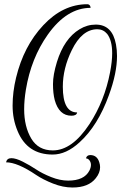

<svg xmlns="http://www.w3.org/2000/svg" viewBox="-20 -674 629 890"><path d="M271.2 -272Q271.2 -152.8 337.6 -152.8Q335.2 -137.6 311.2 -137.6Q253.6 -137.6 233.6 -210.4Q225.6 -241.6 225.6 -284.4Q225.6 -327.2 244 -387.2Q277.6 -495.2 348.8 -538.4Q384 -560 424 -560Q500.8 -560 517.6 -468Q522.4 -442.4 522.4 -414.4Q522.4 -335.2 484.8 -232.8Q433.6 -91.2 348.8 -14.4Q287.2 42.4 224 42.4Q106.4 42.4 61.6 -66.4Q38.4 -121.6 38.4 -184.4Q38.4 -247.2 54.4 -313.6Q89.6 -460 180.8 -557.2Q272 -654.4 384.8 -654.4Q391.2 -654.4 395.2 -650.4Q399.2 -646.4 400 -637.6Q289.6 -637.6 201.6 -513.6Q124 -404 100 -258.4Q92 -209.6 92 -168Q92 -87.2 124.8 -32Q157.6 23.2 224.8 23.2Q314.4 23.2 394.4 -98.4Q464.8 -205.6 490.4 -340Q500 -389.6 500 -427.2Q500 -486.4 476.8 -516.8Q458.4 -538.4 431.2 -538.4Q360 -538.4 312.8 -441.6Q271.2 -356.8 271.2 -272ZM8 78.4Q12 59.2 32.8 59.2Q53.6 59.2 86 75.6Q118.4 92 147.2 111.2Q176 130.4 217.2 146.8Q258.4 163.2 296 163.2Q370.4 163.2 394.4 116.8Q401.6 102.4 401.6 90.4Q401.6 78.4 394.4 68.8Q388 60.8 378.4 60Q382.4 44.8 398.4 44.8Q429.6 44.8 440 77.6Q444 89.6 444 100.8Q444 127.2 424 152Q390.4 195.2 316 195.2Q272 195.2 225.6 176.8Q179.2 158.4 147.2 136.8Q60.8 78.4 8 78.4Z"/></svg>

Font: Rouge Script
Style: Regular
Weight: 400
Designer: Sabrina Mariela Lopez
Foundry: Typesenses
Version: Version 1.003